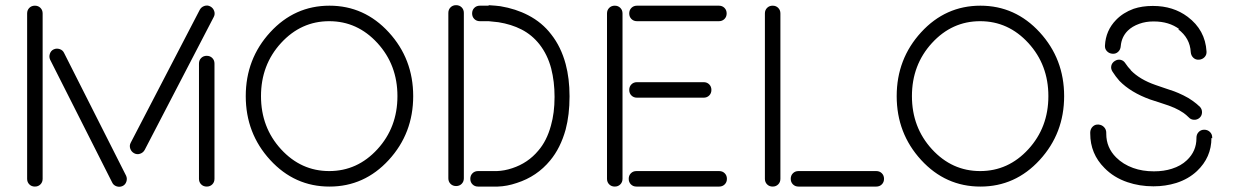

<svg xmlns="http://www.w3.org/2000/svg" viewBox="-20 -692 4773 743"><path d="M753 -654Q759 -665 771 -669Q783 -673 794 -667Q805 -661 809 -649Q813 -637 807 -626L540 -112Q534 -101 522 -97Q510 -93 499 -99Q488 -105 484 -117Q480 -129 486 -140ZM810 0Q810 13 801.5 21.5Q793 30 780 30Q767 30 758.5 21.5Q750 13 750 0V-446Q750 -459 758.5 -467.5Q767 -476 780 -476Q793 -476 801.5 -467.5Q810 -459 810 -446ZM174 -461Q169 -472 173 -484Q177 -496 188 -501Q199 -506 211 -502Q223 -498 228 -487L468 -12Q473 -1 469 11Q465 23 454 28Q443 33 431 29Q419 25 414 14ZM145 0Q145 13 136.5 21.5Q128 30 115 30Q102 30 93.5 21.5Q85 13 85 0V-640Q85 -653 93.5 -661.5Q102 -670 115 -670Q128 -670 136.5 -661.5Q145 -653 145 -640Z M1025.5 -567Q1120 -670 1255 -670Q1390 -670 1484.5 -567Q1579 -464 1579 -320Q1579 -176 1484.5 -73Q1390 30 1255 30Q1120 30 1025.5 -73Q931 -176 931 -320Q931 -464 1025.5 -567ZM1067.5 -525.5Q990 -441 990 -320Q990 -199 1067.5 -114.5Q1145 -30 1254 -30Q1363 -30 1440.5 -114.5Q1518 -199 1518 -320Q1518 -441 1440.5 -525.5Q1363 -610 1254 -610Q1145 -610 1067.5 -525.5Z M1872 -670 1870 -672Q1902 -670 1916 -668Q1976 -658 2024 -633Q2078 -605 2113 -559Q2151 -511 2169 -444Q2184 -388 2184 -320V-318Q2184 -248 2169 -191Q2149 -119 2109 -71Q2058 -9 1980 16Q1942 29 1906 30H1890H1875H1830Q1817 30 1808.5 21.5Q1800 13 1800 0Q1800 -13 1808.5 -21.5Q1817 -30 1830 -30H1877H1890H1903Q1932 -31 1962 -41Q2023 -61 2063 -109Q2096 -147 2112 -206Q2126 -255 2126 -316V-318Q2126 -376 2113 -427Q2099 -480 2068 -520Q2039 -557 1998 -578Q1959 -598 1909 -606Q1895 -608 1871 -610H1837Q1824 -610 1815.5 -618.5Q1807 -627 1807 -640Q1807 -653 1815.5 -661.5Q1824 -670 1837 -670ZM1715 -642Q1715 -655 1723.5 -663.5Q1732 -672 1745 -672Q1758 -672 1766.5 -663.5Q1775 -655 1775 -642V-2Q1775 11 1766.5 19.5Q1758 28 1745 28Q1732 28 1723.5 19.5Q1715 11 1715 -2Z M2445 -314Q2432 -314 2423.5 -322.5Q2415 -331 2415 -344Q2415 -357 2423.5 -365.5Q2432 -374 2445 -374H2703Q2716 -374 2724.5 -365.5Q2733 -357 2733 -344Q2733 -331 2724.5 -322.5Q2716 -314 2703 -314ZM2443 30Q2430 30 2421.5 21.5Q2413 13 2413 0Q2413 -13 2421.5 -21.5Q2430 -30 2443 -30H2763Q2776 -30 2784.5 -21.5Q2793 -13 2793 0Q2793 13 2784.5 21.5Q2776 30 2763 30ZM2329 -640Q2329 -653 2337.5 -661.5Q2346 -670 2359 -670Q2372 -670 2380.5 -661.5Q2389 -653 2389 -640V0Q2389 13 2380.5 21.5Q2372 30 2359 30Q2346 30 2337.5 21.5Q2329 13 2329 0ZM2762 -670Q2775 -670 2783.5 -661.5Q2792 -653 2792 -640Q2792 -627 2783.5 -618.5Q2775 -610 2762 -610H2445Q2432 -610 2423.5 -618.5Q2415 -627 2415 -640Q2415 -653 2423.5 -661.5Q2432 -670 2445 -670Z M3070 30Q3057 30 3048.5 21.5Q3040 13 3040 0Q3040 -13 3048.5 -21.5Q3057 -30 3070 -30H3371Q3384 -30 3392.5 -21.5Q3401 -13 3401 0Q3401 13 3392.5 21.5Q3384 30 3371 30ZM2940 -640Q2940 -653 2948.5 -661.5Q2957 -670 2970 -670Q2983 -670 2991.5 -661.5Q3000 -653 3000 -640V0Q3000 13 2991.5 21.5Q2983 30 2970 30Q2957 30 2948.5 21.5Q2940 13 2940 0Z M3544.5 -567Q3639 -670 3774 -670Q3909 -670 4003.5 -567Q4098 -464 4098 -320Q4098 -176 4003.5 -73Q3909 30 3774 30Q3639 30 3544.5 -73Q3450 -176 3450 -320Q3450 -464 3544.5 -567ZM3586.5 -525.5Q3509 -441 3509 -320Q3509 -199 3586.5 -114.5Q3664 -30 3773 -30Q3882 -30 3959.5 -114.5Q4037 -199 4037 -320Q4037 -441 3959.5 -525.5Q3882 -610 3773 -610Q3664 -610 3586.5 -525.5Z M4539 -579H4544Q4504 -609 4445 -609H4443Q4414 -609 4389 -600Q4361 -590 4344 -573Q4320 -549 4317 -513Q4316 -500 4307 -491.5Q4298 -483 4285 -484Q4272 -485 4263.5 -494Q4255 -503 4256 -516Q4259 -574 4299 -615Q4326 -643 4367 -658Q4400 -669 4440 -669H4442Q4520 -669 4576 -627Q4644 -576 4649 -493Q4650 -480 4641.5 -471Q4633 -462 4620 -461Q4607 -460 4598 -468.5Q4589 -477 4588 -490Q4585 -545 4539 -579ZM4356 -421V-420Q4391 -384 4452 -363Q4462 -359 4485.5 -351.5Q4509 -344 4524 -338.5Q4539 -333 4559.5 -323Q4580 -313 4595 -302Q4612 -290 4624 -278Q4632 -269 4631.5 -256.5Q4631 -244 4622 -236Q4613 -228 4600.5 -228.5Q4588 -229 4580 -238Q4570 -248 4560 -255Q4544 -266 4525 -274.5Q4506 -283 4474 -293Q4442 -303 4431 -307Q4356 -334 4312 -379Q4297 -396 4285 -415Q4278 -426 4280.5 -437.5Q4283 -449 4294 -456Q4305 -463 4316.5 -460.5Q4328 -458 4335 -447Q4345 -432 4356 -421ZM4671 -157 4668 -158Q4668 -83 4612 -30Q4579 1 4532 16Q4490 29 4444 29H4443Q4390 29 4343 13Q4290 -5 4254 -42Q4199 -97 4199 -175V-181Q4200 -194 4209 -202.5Q4218 -211 4231 -210Q4244 -209 4252.5 -200Q4261 -191 4261 -178V-174Q4261 -121 4299 -83Q4326 -56 4365 -42Q4401 -29 4445 -29H4446Q4484 -29 4515 -39Q4550 -50 4573 -72Q4610 -107 4610 -157V-159Q4610 -172 4618.5 -181Q4627 -190 4640 -190Q4653 -190 4662 -181.5Q4671 -173 4671 -160Z"/></svg>

Font: Beon
Style: Medium
Weight: 500
Designer: BSozoo
Foundry: BSozoo
Version: Version 001.000